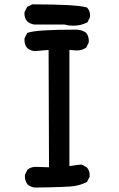

<svg xmlns="http://www.w3.org/2000/svg" viewBox="-20 -844 540 874"><path d="M93.3 -41Q93.3 -43.9 93.8 -48.8L105 -71.8L106.4 -72.8Q122.1 -84.5 142.6 -84.5L203.1 -82.5L201.2 -616.7L136.7 -611.3Q117.7 -613.8 103.5 -625.5Q91.3 -641.6 91.3 -662.1Q91.3 -665 91.8 -669.9L104 -693.8L106.4 -694.8Q145 -709 318.8 -709Q322.8 -709 326.2 -709Q351.6 -709 370.6 -695.8L371.6 -695.3L372.6 -694.3Q384.3 -678.7 384.3 -658.2Q384.3 -655.3 383.8 -650.4L372.6 -627.4L370.6 -626.5Q353.5 -614.3 330.1 -614.3Q323.7 -614.3 316.4 -615.2L295.9 -616.7V-87.9Q337.9 -94.7 350.1 -94.7Q350.1 -94.7 350.6 -94.7H352.5L375 -82.5L376 -81.1Q388.2 -67.4 388.2 -46.9Q388.2 -43.9 387.7 -39.1L376 -15.6L373.5 -14.6Q349.1 -2.4 319.8 2.7Q290.5 7.8 138.7 9.8H138.2Q119.6 7.3 105.5 -4.4Q93.3 -20.5 93.3 -41ZM136.2 -732.4Q117.7 -734.9 104 -746.6Q96.7 -754.9 94 -763.9Q91.3 -772.9 91.3 -781.2Q91.3 -784.7 91.8 -789.1L103.5 -812.5L127 -824.2H128.9Q328.1 -824.2 374.5 -810.1L376.5 -809.6L377.9 -807.6Q390.1 -793.9 390.1 -773.4Q390.1 -770.5 389.6 -765.6L377.9 -742.2L375.5 -741.2Q347.7 -727.1 314 -727.1Q302.7 -727.1 290.5 -728.5L273.4 -732.4Z"/></svg>

Font: Bakudai
Style: Bold
Weight: 700
Version: Version 1.48